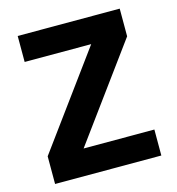

<svg xmlns="http://www.w3.org/2000/svg" viewBox="-105 -788 809 878"><g transform="rotate(-15 300.0 -349.0)"><path d="M551 0H48V-131L373 -575H58V-698H541V-567L216 -123H551Z"/></g></svg>

Font: iA Writer Mono V
Style: Regular
Weight: 400
Designer: Mike Abbink, Paul van der Laan, Pieter van Rosmalen
Foundry: Bold Monday
Version: Version 2.000